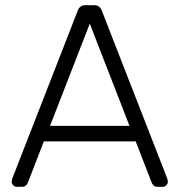

<svg xmlns="http://www.w3.org/2000/svg" viewBox="-20 -720 692 740"><path d="M25 0ZM149 -175 87 -15Q85 -10 79.5 -5Q74 0 65 0H45Q37 0 31 -6Q25 -12 25 -20L27 -31L280 -680Q288 -700 309 -700H343Q364 -700 372 -680L625 -31L627 -20Q627 -12 621 -6Q615 0 607 0H587Q578 0 572.5 -5Q567 -10 565 -15L503 -175ZM479 -235 326 -629 173 -235Z"/></svg>

Font: Hezaedrus Light
Style: Regular
Weight: 300
Designer: Hubert & Fischer
Foundry: Hubert & Fischer
Version: Version 1.10;September 3, 2019;FontCreator 11.5.0.2425 64-bi